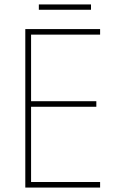

<svg xmlns="http://www.w3.org/2000/svg" viewBox="-20 -845 528 865"><path d="M390 -825H155V-801H390ZM431 0V-25H120V-364H414V-389H120V-689H431V-714H94V0Z"/></svg>

Font: Noto Sans Gurmukhi SemiCondensed Thin
Style: Regular
Weight: 100
Width: 4
Designer: Jelle Bosma - Monotype Design Team
Foundry: Monotype Imaging Inc.
Version: Version 2.004